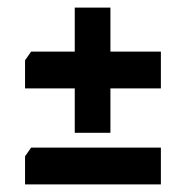

<svg xmlns="http://www.w3.org/2000/svg" viewBox="-20 -607 493 506"><path d="M177 -257V-374H46V-448L62 -471H177V-587H271V-471H404V-374H271V-257ZM46 -121V-195L62 -218H404V-121Z"/></svg>

Font: Kreon Light
Style: Regular
Weight: 300
Designer: Julia Petretta
Foundry: Julia Petretta and Eli Heuer
Version: Version 2.002